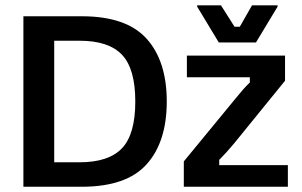

<svg xmlns="http://www.w3.org/2000/svg" viewBox="-20 -712 1152 732"><path d="M69.2 0V-650H291.7Q461.7 -650 538.8 -564.6Q615.8 -479.2 615.8 -325Q615.8 -170.8 538.8 -85.4Q461.7 0 291.7 0ZM186.7 -93.3H283.3Q394.2 -93.3 445 -146.7Q495.8 -200 495.8 -325Q495.8 -450 445 -503.3Q394.2 -556.7 283.3 -556.7H186.7ZM680.8 0V-96.7L877.5 -335.8Q890.8 -352.5 905.4 -369.2Q920 -385.8 932.5 -397.5V-417.5H692.5V-500H1066.7V-404.2L871.7 -164.2Q842.5 -129.2 815.8 -102.5V-82.5H1077.5V0ZM814.2 -550 731.7 -686.7V-691.7H822.5L874.2 -610H894.2L940.8 -691.7H1038.3V-686.7L955.8 -550Z"/></svg>

Font: Familjen Grotesk GF Medium
Style: Regular
Weight: 500
Designer: Anders Wikstroem, Jonas Baeckman, Matilda Gysing, Kristian Moeller
Foundry: Familjen STHLM AB
Version: Version 2.000; Beta; Release 4; Build 6